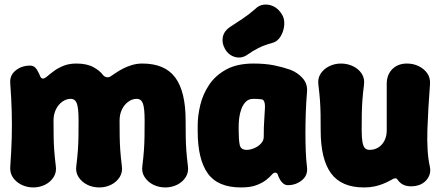

<svg xmlns="http://www.w3.org/2000/svg" viewBox="-20 -801 1934 843"><path d="M126 22Q99 22 75 10.5Q51 -1 37 -21.5Q23 -42 25 -69Q30 -139 31.5 -195.5Q33 -252 31.5 -309.5Q30 -367 25 -435Q22 -470 48.5 -491.5Q75 -513 112 -513Q126 -513 134.5 -504.5Q143 -496 147 -486Q152 -478 156 -467Q160 -456 169 -456Q176 -456 187.5 -466Q199 -476 216.5 -489Q234 -502 258.5 -512Q283 -522 315 -522Q361 -522 389.5 -506.5Q418 -491 432 -472Q438 -464 448.5 -462Q459 -460 469 -468Q477 -473 490 -482Q503 -491 520.5 -500Q538 -509 559.5 -515.5Q581 -522 605 -522Q704 -522 749.5 -460.5Q795 -399 795 -272Q795 -230 795.5 -200.5Q796 -171 798 -142Q800 -113 805 -72Q809 -45 795.5 -23.5Q782 -2 758 10Q734 22 706 22Q677 22 653 10Q629 -2 615 -23.5Q601 -45 605 -72Q610 -113 612 -142Q614 -171 614.5 -200.5Q615 -230 615 -272Q615 -326 607.5 -346.5Q600 -367 580 -367Q561 -367 543.5 -354.5Q526 -342 515.5 -320.5Q505 -299 505 -272Q505 -230 505.5 -200.5Q506 -171 508 -142Q510 -113 515 -72Q519 -45 505.5 -23.5Q492 -2 468 10Q444 22 416 22Q387 22 363 10Q339 -2 325 -23.5Q311 -45 315 -72Q320 -113 322 -142Q324 -171 324.5 -200.5Q325 -230 325 -272Q325 -326 317.5 -346.5Q310 -367 290 -367Q271 -367 253.5 -354.5Q236 -342 225.5 -320.5Q215 -299 215 -272Q215 -230 215.5 -200.5Q216 -171 218 -142Q220 -113 225 -72Q229 -45 215.5 -23.5Q202 -2 178 10Q154 22 126 22Z M1038 22Q936 22 892 -40Q848 -102 848 -225V-250Q848 -293 859.5 -340.5Q871 -388 898.5 -429Q926 -470 973.5 -496Q1021 -522 1093 -522Q1145 -522 1184 -514Q1223 -506 1254 -495Q1286 -483 1308.5 -458Q1331 -433 1328 -398Q1324 -349 1322.5 -303.5Q1321 -258 1321 -216.5Q1321 -175 1322.5 -137Q1324 -99 1328 -66Q1332 -31 1305.5 -9.5Q1279 12 1244 12Q1233 12 1224 5Q1215 -2 1209 -13Q1202 -26 1199.5 -34.5Q1197 -43 1188 -43Q1181 -43 1172.5 -33Q1164 -23 1148 -10.5Q1132 2 1106 12Q1080 22 1038 22ZM1063 -143Q1079 -143 1096.5 -150.5Q1114 -158 1126 -171Q1138 -184 1138 -200Q1138 -225 1138.5 -243Q1139 -261 1140.5 -279Q1142 -297 1143 -322Q1146 -364 1127 -365Q1121 -366 1111.5 -366.5Q1102 -367 1093 -367Q1072 -367 1059.5 -354.5Q1047 -342 1040 -323Q1033 -304 1030.5 -284.5Q1028 -265 1028 -250V-225Q1028 -187 1032.5 -165Q1037 -143 1063 -143ZM1068 -562Q1042 -543 1013 -550.5Q984 -558 968 -586L967 -588Q953 -613 958.5 -639Q964 -665 989 -682Q1018 -701 1046 -719.5Q1074 -738 1101 -762Q1117 -778 1138 -780.5Q1159 -783 1179 -774Q1199 -765 1213 -745L1217 -739Q1230 -720 1228 -692Q1226 -664 1212 -641Q1198 -618 1174 -612Q1140 -603 1114.5 -590Q1089 -577 1068 -562Z M1867 -71Q1875 -36 1851.5 -9.5Q1828 17 1784 17Q1764 17 1749.5 9.5Q1735 2 1725 -13Q1722 -18 1717.5 -18Q1713 -18 1709 -17Q1700 -12 1687.5 -5.5Q1675 1 1658.5 7.5Q1642 14 1622 18Q1602 22 1578 22Q1479 22 1433.5 -40Q1388 -102 1388 -228Q1388 -270 1387.5 -299.5Q1387 -329 1385 -358.5Q1383 -388 1378 -428Q1374 -456 1387.5 -477Q1401 -498 1425 -510Q1449 -522 1477 -522Q1506 -522 1530.5 -510Q1555 -498 1568.5 -477Q1582 -456 1578 -428Q1573 -388 1571 -358.5Q1569 -329 1568.5 -299.5Q1568 -270 1568 -228Q1568 -196 1571.5 -177Q1575 -158 1582.5 -150.5Q1590 -143 1603 -143Q1624 -143 1641 -153.5Q1658 -164 1668 -183.5Q1678 -203 1678 -228Q1678 -270 1678 -300.5Q1678 -331 1678 -361Q1678 -391 1678 -433Q1678 -473 1702.5 -497.5Q1727 -522 1767 -522Q1795 -522 1818.5 -510.5Q1842 -499 1856 -479Q1870 -459 1868 -431Q1864 -379 1861 -328Q1858 -277 1856.5 -230.5Q1855 -184 1857.5 -143Q1860 -102 1867 -71Z"/></svg>

Font: Winky Sans ExtraBold
Style: Regular
Weight: 800
Designer: Simon Atzbach
Foundry: typofactur
Version: Version 1.205